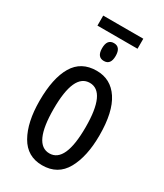

<svg xmlns="http://www.w3.org/2000/svg" viewBox="-203 -888 838 979"><g transform="rotate(30 216.5 -398.5)"><path d="M393 -269Q393 -406 346.5 -476.5Q300 -547 217 -547Q126 -547 83 -474.5Q40 -402 40 -269Q40 -143 83.5 -66.5Q127 10 215 10Q307 10 350 -67Q393 -144 393 -269ZM123 -269Q123 -476 217 -476Q311 -476 311 -269Q311 -61 217 -61Q123 -61 123 -269ZM340 -807H104V-748H340ZM222 -713Q182 -713 182 -660Q182 -608 222 -608Q262 -608 262 -660Q262 -713 222 -713Z"/></g></svg>

Font: Noto Sans Display Condensed
Style: Regular
Weight: 400
Width: 3
Designer: Monotype Design Team
Foundry: Monotype Imaging Inc.
Version: Version 1.900